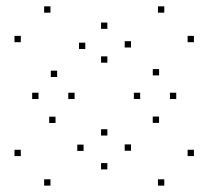

<svg xmlns="http://www.w3.org/2000/svg" viewBox="-20 -638 660 608"><path d="M538.1 -324.4V-344.4H518.1V-324.4ZM320 -546.6V-566.6H300V-546.6ZM101.9 -324.4V-344.4H81.9V-324.4ZM320 -101.6V-121.6H300V-101.6ZM216.2 -324.4V-344.4H196.2V-324.4ZM320 -439.5V-459.5H300V-439.5ZM423.9 -324.4V-344.4H403.9V-324.4ZM320 -208.8V-228.8H300V-208.8ZM500.2 -50.2V-70.2H480.2V-50.2ZM594.1 -143.7V-163.7H574.1V-143.7ZM483.7 -248.9V-268.9H463.7V-248.9ZM394.9 -160.7V-180.7H374.9V-160.7ZM594.1 -504.4V-524.4H574.1V-504.4ZM500.2 -597.9V-617.9H480.2V-597.9ZM394.9 -487.6V-507.6H374.9V-487.6ZM483.8 -399.2V-419.2H463.8V-399.2ZM160.9 -394.2V-414.2H140.9V-394.2ZM250.1 -482.9V-502.9H230.1V-482.9ZM139.8 -597.9V-617.9H119.8V-597.9ZM45.9 -504.4V-524.4H25.9V-504.4ZM244.7 -160.1V-180.1H224.7V-160.1ZM155.8 -248.5V-268.5H135.8V-248.5ZM45.9 -143.7V-163.7H25.9V-143.7ZM139.8 -50.2V-70.2H119.8V-50.2Z"/></svg>

Font: Monaspace Radon Dots Var
Style: Regular
Weight: 400
Designer: Riley Cran and the Lettermatic Team
Version: Version 1.100 (Monaspace Radon Dots)